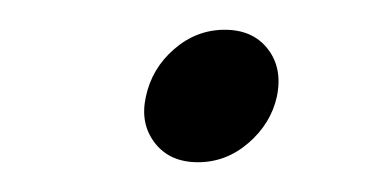

<svg xmlns="http://www.w3.org/2000/svg" viewBox="-20 -412 245 129"><path d="M113 -303Q94 -303 84 -316Q74 -329 78 -347Q82 -366 97 -379Q112 -392 131 -392Q150 -392 160 -379Q170 -366 166 -347Q162 -329 147 -316Q132 -303 113 -303Z"/></svg>

Font: Albert Sans Light
Style: Italic
Weight: 300
Italic angle: -11.25°
Designer: Andreas Rasmussen
Foundry: a.Foundry
Version: Version 1.025